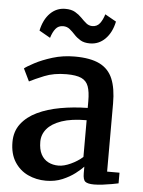

<svg xmlns="http://www.w3.org/2000/svg" viewBox="-55 -826 655 880"><g transform="rotate(5 272.5 -386.0)"><path d="M189.5 11Q144.5 11 106.2 -7Q68 -25 44.8 -61.5Q21.5 -98 21.5 -152.5Q21.5 -201.5 48.2 -236.5Q75 -271.5 121 -293.5Q167 -315.5 226.5 -326.2Q286 -337 351.5 -338V-369.5Q351.5 -412 342.5 -437Q333.5 -462 309.8 -472.8Q286 -483.5 241.5 -483.5Q183.5 -483.5 140 -465.8Q96.5 -448 72.5 -435.5L44.5 -493Q55 -502 88.8 -520Q122.5 -538 170.2 -552.8Q218 -567.5 272 -567.5Q344.5 -567.5 386.8 -546.5Q429 -525.5 447.2 -481.8Q465.5 -438 465.5 -368.5V-55H522.5V-6Q511.5 -3.5 492 0Q472.5 3.5 450.8 6.2Q429 9 411 9Q381.5 9 370.5 0.2Q359.5 -8.5 359.5 -38.5V-68.5Q347 -55 322.8 -36.2Q298.5 -17.5 264.8 -3.2Q231 11 189.5 11ZM241 -63Q266 -63 297.2 -77.5Q328.5 -92 351.5 -112.5V-281.5Q281.5 -281.5 236.5 -265.8Q191.5 -250 170 -224Q148.5 -198 148.5 -165Q148.5 -129.5 160.5 -107Q172.5 -84.5 193.5 -73.8Q214.5 -63 241 -63ZM100.5 -672Q111.5 -723.5 140.5 -752.5Q169.5 -781.5 210 -781.5Q238 -781.5 255.5 -771.2Q273 -761 285.8 -747.8Q298.5 -734.5 310.8 -724.2Q323 -714 339 -713.5Q361 -713.5 373.8 -729.8Q386.5 -746 394.5 -772.5L446 -743.5Q435.5 -693 406 -663.2Q376.5 -633.5 335.5 -633.5Q308.5 -633.5 291.5 -643.8Q274.5 -654 262.2 -667.5Q250 -681 237.2 -691.2Q224.5 -701.5 207 -701.5Q185 -701.5 172.2 -685.5Q159.5 -669.5 151.5 -643Z"/></g></svg>

Font: Merriweather SemiBold
Style: Regular
Weight: 600
Version: Version 2.100